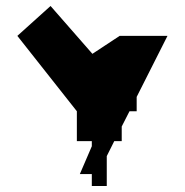

<svg xmlns="http://www.w3.org/2000/svg" viewBox="-20 -782 617 642"><path d="M38 -662 237 -410V-310H287V-293L247 -200H287V-160H337V-260L362 -310H387V-359L413 -410H437V-458L540 -662H380L289 -602L149 -762Z"/></svg>

Font: Digital Distortion
Style: Regular
Weight: 400
Version: Version 1